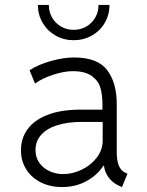

<svg xmlns="http://www.w3.org/2000/svg" viewBox="-20 -759 602 787"><path d="M65.9 -143.6Q65.9 -192.4 93.5 -230Q121.1 -267.6 176 -288.6Q231 -309.6 311 -309.6H399.9V-333.5Q399.9 -370.1 391.6 -398.9Q383.3 -427.7 356.2 -447.5Q329.1 -467.3 277.8 -467.3Q242.7 -467.3 197.8 -452.6Q152.8 -438 123.5 -416.5L101.1 -471.2Q135.7 -493.7 187.3 -508.5Q238.8 -523.4 283.2 -523.4Q379.9 -523.4 419.2 -471.7Q458.5 -419.9 458.5 -333V-134.3Q458.5 -99.6 467.5 -78.9Q476.6 -58.1 495.1 -50.3L502.4 -46.9L480 7.8L466.8 2Q441.4 -9.8 425.5 -31.2Q409.7 -52.7 406.2 -79.1H403.3Q378.9 -41 334.2 -16.6Q289.6 7.8 233.9 7.8Q186.5 7.8 148.2 -11Q109.9 -29.8 87.9 -64.2Q65.9 -98.6 65.9 -143.6ZM239.3 -45.4Q277.3 -45.4 314.9 -63.5Q352.5 -81.5 376.7 -113Q400.9 -144.5 400.9 -183.1V-253.9L400.4 -259.3H314Q259.3 -259.3 216.6 -246.3Q173.8 -233.4 149.7 -207.5Q125.5 -181.6 125.5 -143.6Q125.5 -114.7 140.6 -92.5Q155.8 -70.3 181.9 -57.9Q208 -45.4 239.3 -45.4ZM135.3 -738.8H180.2Q180.2 -710 193.6 -686.8Q207 -663.6 230.2 -650.1Q253.4 -636.7 281.7 -636.7Q310.5 -636.7 333.7 -650.1Q356.9 -663.6 370.4 -686.8Q383.8 -710 383.8 -738.8H428.7Q428.7 -698.2 409.4 -665.3Q390.1 -632.3 356.4 -613.3Q322.8 -594.2 281.7 -594.2Q241.2 -594.2 207.8 -613.3Q174.3 -632.3 154.8 -665.5Q135.3 -698.7 135.3 -738.8Z"/></svg>

Font: Reddit Mono Light
Style: Regular
Weight: 300
Monospace: yes
Designer: Stephen Hutchings
Foundry: Reddit
Version: Version 1.011